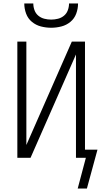

<svg xmlns="http://www.w3.org/2000/svg" viewBox="-20 -910 590 1107"><path d="M275 -750Q245 -750 216 -757.5Q187 -765 164 -784Q141 -803 130.5 -831.5Q120 -860 120 -890H172Q172 -870 179 -851Q186 -832 201 -819.5Q216 -807 235.5 -802Q255 -797 275 -797Q295 -797 314.5 -802Q334 -807 349 -819.5Q364 -832 371 -851Q378 -870 378 -890H430Q430 -860 419.5 -831.5Q409 -803 386 -784Q363 -765 334 -757.5Q305 -750 275 -750ZM428 177 475 0H418V-596L156 0H80V-670H132V-74L394 -670H470V-47H542L481 177Z"/></svg>

Font: Lode Dark
Style: Regular
Weight: 400
Monospace: yes
Designer: Belleve Invis
Foundry: Belleve Invis
Version: Version 29.2.0; ttfautohint (v1.8.3)